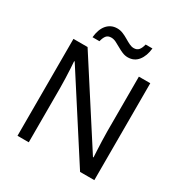

<svg xmlns="http://www.w3.org/2000/svg" viewBox="-205 -1120 1169 1225"><g transform="rotate(30 380.0 -507.5)"><path d="M663 -51H558L176 -644H172Q174 -621 175.5 -589.5Q177 -558 178.5 -522.5Q180 -487 180 -450V-51H97V-765H201L582 -174H586Q585 -190 583.5 -222Q582 -254 580.5 -292Q579 -330 579 -362V-765H663ZM197 -835Q200 -865 208.5 -888.5Q217 -912 231 -928.5Q245 -945 264 -954Q283 -963 307 -963Q329 -963 349.5 -954.5Q370 -946 389 -934.5Q408 -923 425.5 -914.5Q443 -906 459 -906Q482 -906 494.5 -920.5Q507 -935 514 -964H564Q558 -906 530 -871Q502 -836 455 -836Q434 -836 414 -844.5Q394 -853 374.5 -864.5Q355 -876 337.5 -884.5Q320 -893 303 -893Q279 -893 267 -878.5Q255 -864 248 -835Z"/></g></svg>

Font: Noto Sans Tamil UI
Style: Regular
Weight: 400
Designer: Jelle Bosma - Monotype Design Team
Foundry: Monotype Imaging Inc.
Version: Version 2.004